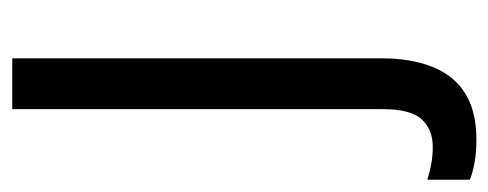

<svg xmlns="http://www.w3.org/2000/svg" viewBox="-308 -308 816 321"><g transform="rotate(-90 100.5 -148.0)"><path d="M27 240Q7 240 -10.5 237Q-28 234 -40 229V158Q-27 162 -13.5 164.5Q0 167 15 167Q44 167 61 148.5Q78 130 78 84V-536H163V81Q163 131 148.5 167Q134 203 104 221.5Q74 240 27 240Z"/></g></svg>

Font: Noto Sans Thai SemiCondensed
Style: Regular
Weight: 400
Width: 4
Designer: Monotype Design Team
Foundry: Monotype Imaging Inc.
Version: Version 2.001